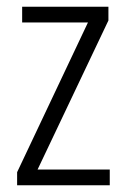

<svg xmlns="http://www.w3.org/2000/svg" viewBox="-20 -552 375 572"><path d="M307 0V-47H92L303 -491V-532H46V-485H242L31 -39V0Z"/></svg>

Font: Noto Sans Thai Cond Light
Style: Regular
Weight: 300
Width: 3
Designer: Monotype Design Team
Foundry: Monotype Imaging Inc.
Version: Version 2.002